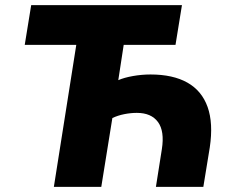

<svg xmlns="http://www.w3.org/2000/svg" viewBox="-20 -725 904 745"><path d="M189 0 276 -551H76L101 -705H686L661 -551H460L439 -414Q462 -424 496 -430Q530 -436 564 -436Q651 -436 707 -404.5Q763 -373 785.5 -310Q808 -247 794 -153L769 0H585L608 -146Q619 -216 593 -251.5Q567 -287 511 -287Q487 -287 462 -282Q437 -277 416 -267L373 0Z"/></svg>

Font: Nunito Sans 7pt SemiCondensed Black
Style: Italic
Weight: 900
Width: 4
Italic angle: -9°
Designer: Vernon Adams
Foundry: Vernon Adams
Version: Version 3.101;gftools[0.9.27]